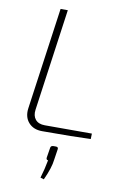

<svg xmlns="http://www.w3.org/2000/svg" viewBox="-102 -750 707 1072"><g transform="rotate(10 251.5 -213.5)"><path d="M193 -690 112 -112Q107 -77 124.5 -56Q142 -35 178 -35H445L444 -4Q352 0 169 0Q119 0 91.5 -31.5Q64 -63 71 -113L152 -690ZM246 71H260Q275 71 272 86L263 145Q258 192 225 263L205 257Q220 208 230 154Q225 155 222 151Q219 147 220 141L229 85Q230 71 246 71Z"/></g></svg>

Font: Exo 2.0 Extra Light
Style: Italic
Weight: 250
Italic angle: -8°
Designer: Natanael Gama
Version: Version 1.001;PS 001.001;hotconv 1.0.70;makeotf.lib2.5.58329